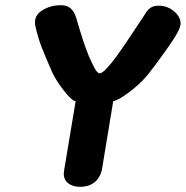

<svg xmlns="http://www.w3.org/2000/svg" viewBox="-20 -722 717 741"><path d="M226 -52Q226 -56 228 -68L272 -332Q258 -332 227.5 -371Q197 -410 182 -442Q158 -496 142 -536.5Q126 -577 116 -624Q115 -628 115 -636Q115 -666 146 -684Q177 -702 215 -702Q239 -702 253 -689.5Q267 -677 275 -650Q302 -556 323 -505Q336 -476 346 -457.5Q356 -439 365 -439Q374 -439 393 -459.5Q412 -480 430 -505Q468 -558 493 -597L531 -654Q535 -660 543.5 -673.5Q552 -687 563.5 -693.5Q575 -700 592 -700Q626 -700 651.5 -678.5Q677 -657 677 -631Q677 -620 668 -602Q657 -579 616 -521.5Q575 -464 549 -432Q519 -396 475.5 -364Q432 -332 417 -332L374 -71Q368 -38 346 -19.5Q324 -1 289 -1Q261 -1 243.5 -14.5Q226 -28 226 -52Z"/></svg>

Font: Mali
Style: Bold Italic
Weight: 700
Italic angle: -10°
Version: Version 1.000; ttfautohint (v1.6)